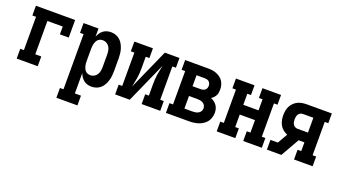

<svg xmlns="http://www.w3.org/2000/svg" viewBox="-62 -1044 3124 1776"><g transform="rotate(20 1500.0 -156.5)"><path d="M59 0V-96H95V-424H59V-520H445V-347H358V-424H207V-96H266V0Z M528 215V119H563V-424H528V-520H675V-439Q682 -458 693.5 -475Q705 -492 721 -504.5Q737 -517 757 -522.5Q777 -528 797 -528Q821 -528 844 -520Q867 -512 885 -496Q903 -480 914.5 -459Q926 -438 933 -415Q940 -392 942.5 -368Q945 -344 945 -320V-200Q945 -176 942.5 -152Q940 -128 933 -105Q926 -82 914.5 -61Q903 -40 885 -24Q867 -8 844 0Q821 8 797 8Q777 8 757 2.5Q737 -3 721 -15.5Q705 -28 693.5 -45Q682 -62 675 -81V119H735V215ZM751 -88Q771 -88 788.5 -98Q806 -108 816 -124.5Q826 -141 829.5 -160.5Q833 -180 833 -200V-320Q833 -340 829.5 -359.5Q826 -379 816 -395.5Q806 -412 788.5 -422Q771 -432 751 -432Q738 -432 726 -428Q714 -424 704.5 -415Q695 -406 689.5 -394.5Q684 -383 680.5 -370.5Q677 -358 676 -345.5Q675 -333 675 -320V-200Q675 -187 676 -174.5Q677 -162 680.5 -149.5Q684 -137 689.5 -125.5Q695 -114 704.5 -105Q714 -96 726 -92Q738 -88 751 -88Z M1028 0V-96H1063V-424H1028V-520H1211V-424H1175V-312Q1175 -288 1173.5 -263.5Q1172 -239 1168.5 -215.5Q1165 -192 1159.5 -168Q1154 -144 1150 -121L1328 -520H1472V-424H1437V-96H1472V0H1289V-96H1325V-208Q1325 -232 1326.5 -256.5Q1328 -281 1331.5 -304.5Q1335 -328 1340.5 -352Q1346 -376 1350 -399L1172 0Z M1528 0V-96H1563V-424H1528V-520H1754Q1776 -520 1797 -517Q1818 -514 1838 -506Q1858 -498 1875.5 -485Q1893 -472 1904.5 -454Q1916 -436 1921 -415Q1926 -394 1926 -373Q1926 -358 1923.5 -343Q1921 -328 1914 -315Q1907 -302 1896.5 -291Q1886 -280 1873 -272Q1891 -265 1906 -253.5Q1921 -242 1932 -227Q1943 -212 1948 -193Q1953 -174 1953 -156Q1953 -132 1946 -108.5Q1939 -85 1925 -66.5Q1911 -48 1890.5 -34.5Q1870 -21 1847.5 -13.5Q1825 -6 1801.5 -3Q1778 0 1754 0ZM1675 -316H1754Q1766 -316 1777.5 -319Q1789 -322 1798 -329.5Q1807 -337 1811 -348Q1815 -359 1815 -371Q1815 -382 1810.5 -393Q1806 -404 1797.5 -411.5Q1789 -419 1777.5 -421.5Q1766 -424 1754 -424H1675ZM1675 -96H1754Q1769 -96 1784 -98.5Q1799 -101 1812 -108.5Q1825 -116 1833 -129Q1841 -142 1841 -157Q1841 -173 1833.5 -186.5Q1826 -200 1813 -207.5Q1800 -215 1785 -217.5Q1770 -220 1754 -220H1675Z M2028 0V-96H2063V-424H2028V-520H2211V-424H2175V-315H2325V-424H2289V-520H2472V-424H2437V-96H2472V0H2289V-96H2325V-219H2175V-96H2211V0Z M2522 0V-96H2595L2651 -194Q2628 -203 2608.5 -219Q2589 -235 2577 -256.5Q2565 -278 2560 -302.5Q2555 -327 2555 -351Q2555 -374 2559 -396.5Q2563 -419 2573 -439Q2583 -459 2599.5 -475.5Q2616 -492 2636 -502Q2656 -512 2678.5 -516Q2701 -520 2723 -520H2972V-424H2937V-96H2972V0H2789V-96H2825V-182H2768L2669 -8L2665 0ZM2723 -278H2825V-424H2723Q2710 -424 2698 -418Q2686 -412 2679 -401Q2672 -390 2669.5 -377Q2667 -364 2667 -351Q2667 -338 2669.5 -325Q2672 -312 2679 -301Q2686 -290 2698 -284Q2710 -278 2723 -278Z"/></g></svg>

Font: Iosevka Curly Slab
Style: Bold
Weight: 700
Monospace: yes
Designer: Belleve Invis
Foundry: Belleve Invis
Version: Version 22.1.2; ttfautohint (v1.8.4)